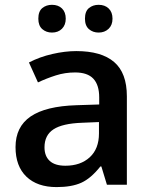

<svg xmlns="http://www.w3.org/2000/svg" viewBox="-20 -760 620 790"><path d="M419.9 0 397 -75.2H393.1Q354 -25.9 314.5 -8.1Q274.9 9.8 212.9 9.8Q133.3 9.8 88.6 -33.2Q43.9 -76.2 43.9 -154.8Q43.9 -238.3 106 -280.8Q168 -323.2 294.9 -327.1L388.2 -330.1V-358.9Q388.2 -410.6 364 -436.3Q339.8 -461.9 289.1 -461.9Q247.6 -461.9 209.5 -449.7Q171.4 -437.5 136.2 -420.9L99.1 -502.9Q143.1 -525.9 195.3 -537.8Q247.6 -549.8 293.9 -549.8Q397 -549.8 449.5 -504.9Q502 -460 502 -363.8V0ZM249 -78.1Q311.5 -78.1 349.4 -113Q387.2 -147.9 387.2 -210.9V-257.8L317.9 -254.9Q236.8 -252 200 -227.8Q163.1 -203.6 163.1 -153.8Q163.1 -117.7 184.6 -97.9Q206.1 -78.1 249 -78.1ZM137.7 -683.1Q137.7 -713.4 154.1 -726.8Q170.4 -740.2 193.8 -740.2Q219.7 -740.2 235.1 -725.1Q250.5 -710 250.5 -683.1Q250.5 -657.2 234.9 -641.6Q219.2 -626 193.8 -626Q170.4 -626 154.1 -640.1Q137.7 -654.3 137.7 -683.1ZM329.6 -683.1Q329.6 -713.4 345.9 -726.8Q362.3 -740.2 385.7 -740.2Q411.6 -740.2 427.2 -725.1Q442.9 -710 442.9 -683.1Q442.9 -656.7 426.8 -641.4Q410.6 -626 385.7 -626Q362.3 -626 345.9 -640.1Q329.6 -654.3 329.6 -683.1Z"/></svg>

Font: TypoPRO Open Sans
Style: Regular
Weight: 600
Foundry: Ascender Corporation
Version: Version 1.10